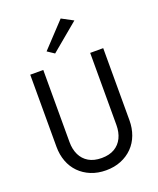

<svg xmlns="http://www.w3.org/2000/svg" viewBox="-173 -1063 971 1177"><g transform="rotate(-20 313.0 -475.0)"><path d="M263 -770 218 -800 368 -960 443 -920ZM160 -700V-230Q160 -182 177.5 -146Q195 -110 229 -90Q263 -70 313 -70Q363 -70 397 -90Q431 -110 448.5 -146Q466 -182 466 -230V-700H551V-230Q551 -178 534.5 -134Q518 -90 486.5 -58Q455 -26 411 -8Q367 10 313 10Q259 10 215 -8Q171 -26 139.5 -58Q108 -90 91.5 -134Q75 -178 75 -230V-700Z"/></g></svg>

Font: Venryn Sans
Style: Regular
Weight: 400
Designer: Owen Earl, indestructible type* (font) & Cristiano Sobral (main changes)
Version: Version 3.600; ttfautohint (v1.8.3)